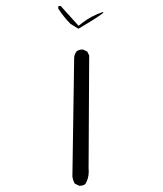

<svg xmlns="http://www.w3.org/2000/svg" viewBox="-20 -632 540 637"><path d="M181.2 -612.3Q181.2 -612.3 179 -612.3Q176.8 -612.3 173.3 -610.8V-603.5Q190.9 -576.2 213.4 -553.2L240.2 -536.6Q260.3 -548.8 281.5 -561.5Q302.7 -574.2 322.8 -589.4Q322.3 -591.8 321.8 -592.3Q282.7 -579.6 250.5 -554.2L240.7 -546.4ZM244.1 -15.6Q255.9 -15.6 263.2 -21.5Q274.4 -40 274.4 -62.5Q274.4 -67.9 273.9 -74.7L275.9 -448.2L269.5 -460.9L256.3 -467.3Q254.9 -467.8 253.9 -467.8Q241.7 -467.8 233.9 -461.4Q227.5 -453.1 226.1 -442.4L220.2 -46.4Q221.7 -34.2 228 -22.9L241.7 -16.1Q243.2 -15.6 244.1 -15.6Z"/></svg>

Font: NaikaiFont
Style: ExtraLight
Weight: 200
Version: Version 1.89